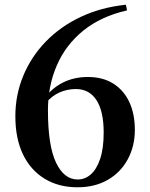

<svg xmlns="http://www.w3.org/2000/svg" viewBox="-20 -777 634 813"><path d="M308 16Q228 16 168.5 -20.5Q109 -57 77 -124Q45 -191 45 -285Q45 -375 78.5 -456Q112 -537 174 -601Q236 -665 322 -705.5Q408 -746 513 -757L518 -733Q408 -708 333.5 -648Q259 -588 221 -501Q183 -414 183 -310Q183 -161 217 -89Q251 -17 309 -17Q340 -17 364.5 -38.5Q389 -60 404 -104Q419 -148 419 -216Q419 -306 388.5 -353Q358 -400 301 -400Q266 -400 233 -386Q200 -372 170 -337L151 -350H159Q231 -451 352 -451Q416 -451 460.5 -422.5Q505 -394 528 -344Q551 -294 551 -227Q551 -158 521 -102.5Q491 -47 436.5 -15.5Q382 16 308 16Z"/></svg>

Font: Noto Serif TC
Style: Bold
Weight: 700
Designer: Ryoko NISHIZUKA 西塚涼子 (kana & ideographs); Frank Grießhammer (Latin, Greek & Cyrillic); Wenlong ZHANG 张文龙 (bopomofo); San
Foundry: Adobe
Version: Version 2.002-H1;hotconv 1.1.0;makeotfexe 2.6.0